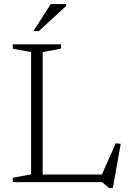

<svg xmlns="http://www.w3.org/2000/svg" viewBox="-20 -902 640 951"><path d="M539 29H520L485.5 0H157V-37.5H517.5L477 -20.5L553.5 -192.5L578 -189.5ZM191.5 -644V0H43V-21.5L134 -38.5V-644L43 -661V-682.5H282.5V-661ZM145.5 -748 231.5 -882H307.5V-872.5L172.5 -748Z"/></svg>

Font: Newsreader Light
Style: Regular
Weight: 300
Designer: Hugues Gentile
Foundry: Production Type
Version: Version 1.003